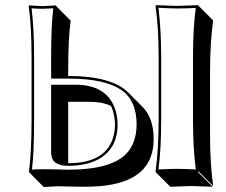

<svg xmlns="http://www.w3.org/2000/svg" viewBox="-20 -669 882 748"><path d="M598.1 -445.8Q598.1 -560.5 585.9 -646L587.9 -648.9Q589.4 -648.9 669.9 -646Q669.9 -646 752.9 -648.9L753.9 -646L810.5 -589.4Q798.8 -509.3 798.3 -389.6V-144.5Q798.3 -29.8 810.5 55.7L753.9 -1L752 2L808.6 58.6Q807.1 58.6 726.6 55.7Q726.6 55.7 643.6 58.6L586.9 2L585.9 -1Q597.7 -82.5 598.1 -201.2ZM204.6 56.6Q204.6 56.6 150.4 59.6L94.2 2.9L92.8 0Q102.5 -68.4 103 -200.2V-444.8Q103 -566.9 91.8 -645L94.2 -647.9Q96.2 -647.9 146 -645Q146 -645 198.2 -647.9L199.2 -645L255.4 -588.4Q245.6 -521 245.6 -388.7V-373H247.1Q415 -372.6 479 -309.1L535.6 -252.4Q578.6 -208.5 578.6 -126.5Q578.6 38.1 369.6 56.2Q338.4 58.6 300.8 58.6Q281.7 58.6 247.1 57.6Q217.8 56.6 204.6 56.6ZM412.6 -256.3Q377.9 -272.5 330.6 -272.5H245.6V-33.2Q397.5 -33.2 423.3 -143.1Q427.7 -162.6 428.2 -183.1Q427.2 -224.6 412.6 -256.3ZM179.2 -338.9H273.9Q401.4 -338.9 431.2 -235.4Q438 -210 438 -183.1Q438 -87.9 360.4 -46.9Q314 -23.4 246.1 -22.9Q188.5 -22.9 180.7 -60.5Q178.7 -70.3 179.2 -84ZM147.9 -9.8Q162.1 -9.8 191.4 -9.3Q225.6 -8.3 244.1 -7.8Q419.9 -7.8 477.5 -76.2Q511.7 -117.7 512.2 -183.1Q512.2 -274.9 457 -315.4Q392.1 -362.8 247.1 -362.8H179.2V-444.8Q179.2 -570.3 187.5 -636.7Q168 -635.3 146 -634.8Q122.1 -634.8 103 -636.7Q112.8 -559.6 112.8 -444.8V-200.2Q112.8 -75.7 104.5 -8.3Q124.5 -9.8 147.9 -9.8ZM607.9 -445.8V-201.2Q607.9 -88.4 597.2 -8.8Q641.6 -11.2 669.9 -11.2Q698.7 -11.2 742.7 -8.8Q731.9 -93.3 731.9 -201.2V-445.8Q731.9 -559.1 742.7 -638.2Q698.2 -635.7 669.9 -636Q641.6 -636.2 597.2 -638.7Q607.9 -553.7 607.9 -445.8Z"/></svg>

Font: Linux Biolinum Shadow O
Style: Bold
Weight: 700
Designer: Philipp H. Poll
Foundry: Philipp H. Poll
Version: Version 0.9.2